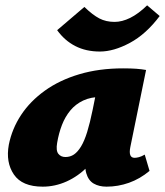

<svg xmlns="http://www.w3.org/2000/svg" viewBox="-20 -689 618 719"><path d="M140 10Q63 10 32 -35.5Q1 -81 13 -147Q25 -207 59 -258.5Q93 -310 148 -349.5Q203 -389 277 -411Q351 -433 441 -433Q471 -433 490.5 -431.5Q510 -430 527 -427L468 -138Q460 -98 484 -98Q491 -98 500.5 -100.5Q510 -103 522 -110L540 -49Q504 -19 463 -4.5Q422 10 379 10Q351 10 331 -1.5Q311 -13 303 -40.5Q295 -68 304 -117L331 -249L417 -277Q402 -210 374.5 -157Q347 -104 310 -66.5Q273 -29 229.5 -9.5Q186 10 140 10ZM225 -101Q243 -101 257 -110.5Q271 -120 283.5 -140.5Q296 -161 306.5 -195Q317 -229 327 -278L347 -377L405 -320Q393 -324 382 -325Q371 -326 359 -326Q320 -326 291.5 -312.5Q263 -299 243.5 -275.5Q224 -252 212 -221Q200 -190 194 -154Q189 -125 198.5 -113Q208 -101 225 -101ZM354 -496Q302 -496 262 -516.5Q222 -537 194 -576L296 -663Q327 -633 352 -620Q377 -607 409 -607Q437 -607 467.5 -622Q498 -637 531 -669L578 -629Q527 -561 466.5 -528.5Q406 -496 354 -496Z"/></svg>

Font: Ysabeau Office Black
Style: Italic
Weight: 900
Italic angle: -12°
Designer: Christian Thalmann (Catharsis Fonts)
Version: Version 2.001;gftools[0.9.30]; featfreeze: tnum,lnum,ss02